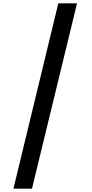

<svg xmlns="http://www.w3.org/2000/svg" viewBox="-20 -964 554 1159"><path d="M332 -944H445L173 175H61Z"/></svg>

Font: Poppins Medium
Style: Regular
Weight: 500
Designer: Ninad Kale (Devanagari), Jonny Pinhorn (Latin)
Version: Version 5.002